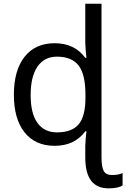

<svg xmlns="http://www.w3.org/2000/svg" viewBox="-20 -780 684 1040"><path d="M289.1 -63Q369.1 -63 406 -106.7Q442.9 -150.4 442.9 -250V-266.1Q442.9 -377.9 405.5 -425.5Q368.2 -473.1 288.1 -473.1Q220.2 -473.1 183.1 -419.2Q146 -365.2 146 -265.1Q146 -165.5 182.9 -114.3Q219.7 -63 289.1 -63ZM529.8 71.8Q529.8 123.5 541.7 145.8Q553.7 168 586.9 168Q622.6 168 644 157.2V224.1Q621.1 240.2 567.9 240.2Q441.9 240.2 441.9 73.2V9.8Q441.9 -2 444.3 -31Q446.8 -60.1 448.2 -68.8H441.9Q384.3 9.8 275.9 9.8Q170.9 9.8 113 -63Q55.2 -135.7 55.2 -267.1Q55.2 -398.4 113 -472.2Q170.9 -545.9 275.9 -545.9Q383.8 -545.9 441.9 -466.8H448.2Q446.8 -476.6 444.3 -506.1Q441.9 -535.6 441.9 -545.9V-759.8H529.8Z"/></svg>

Font: NotoSans
Style: Regular
Weight: 400
Designer: Monotype Design team
Foundry: Monotype Imaging Inc.
Version: Version 1.04; ttfautohint (v1.4.1)